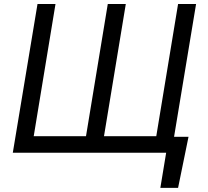

<svg xmlns="http://www.w3.org/2000/svg" viewBox="-20 -747 1019 939"><path d="M902 -78.1H831.3L938.9 -727.3H850.9L744.3 -81H488.6L595.2 -727.3H507.1L400.6 -81H144.9L251.4 -727.3H163.4L42.6 0H792.6L764.2 171.9H850.9Z"/></svg>

Font: Margiela Sans
Style: Italic
Weight: 400
Italic angle: -9.39999°
Designer: Stefan Endress, Andreas Faust
Version: Version 1.100;FEAKit 1.0